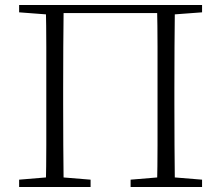

<svg xmlns="http://www.w3.org/2000/svg" viewBox="-20 -743 877 763"><path d="M162 0Q164 -83 164 -166Q164 -249 164 -333V-390Q164 -474 164 -557.5Q164 -641 162 -723H233Q232 -641 231.5 -557.5Q231 -474 231 -390V-333Q231 -248 231.5 -165.5Q232 -83 233 0ZM604 0Q606 -83 606 -165.5Q606 -248 606 -333V-390Q606 -474 606 -557.5Q606 -641 604 -723H675Q674 -641 673.5 -557.5Q673 -474 673 -390V-333Q673 -249 673.5 -166Q674 -83 675 0ZM56 0V-29L188 -40H206L340 -29V0ZM499 0V-29L631 -40H649L783 -29V0ZM56 -694V-723H198V-684H188ZM640 -684V-723H783V-694L649 -684ZM198 -691V-723H640V-691Z"/></svg>

Font: Noto Serif HK ExtraLight
Style: Regular
Weight: 200
Designer: Ryoko NISHIZUKA 西塚涼子 (kana & ideographs); Frank Grießhammer (Latin, Greek & Cyrillic); Wenlong ZHANG 张文龙 (bopomofo); San
Foundry: Adobe
Version: Version 2.002-H1;hotconv 1.1.0;makeotfexe 2.6.0